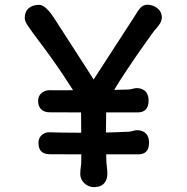

<svg xmlns="http://www.w3.org/2000/svg" viewBox="-20 -764 785 807"><path d="M141.6 -164.6C141.6 -122.6 167 -115.7 190.4 -115.7C215.8 -115.2 267.1 -115.2 321.8 -115.2C321.8 -96.2 321.3 -85.4 321.3 -75.7V-76.2C317.9 -49.8 317.4 -46.4 317.4 -30.8C317.4 -6.3 340.8 22.5 374.5 22.5C419.4 22.5 431.2 -7.8 431.2 -32.7C431.2 -43.9 431.2 -48.3 427.2 -80.6V-80.1C426.8 -91.8 426.3 -103.5 426.3 -115.2H558.6C588.4 -115.2 606.4 -127.4 606.4 -164.6C606.4 -209.5 573.7 -216.8 555.7 -216.8C543 -216.8 532.7 -210.4 521.5 -210.4C490.2 -208.5 457.5 -208 425.3 -207C425.3 -235.4 425.8 -263.7 426.3 -291.5H557.1C586.4 -291.5 604.5 -304.7 604.5 -341.3C604.5 -386.2 572.3 -393.6 554.7 -393.6C541.5 -393.6 531.2 -387.7 519.5 -387.7L460 -386.2C516.6 -480.5 598.6 -594.2 631.8 -639.6L634.8 -642.1C647.9 -657.7 660.2 -671.9 660.2 -691.4C660.2 -726.6 625.5 -744.1 599.1 -744.1C575.2 -744.1 563.5 -725.1 546.9 -697.3L373.5 -429.7C369.6 -436 366.2 -442.4 205.6 -690.9C189.5 -715.3 166 -743.7 144.5 -743.7C108.9 -743.7 84 -724.6 84 -689.5C84 -674.3 91.8 -663.1 104.5 -645C115.2 -629.9 127.9 -611.8 144.5 -590.3C178.7 -544.9 225.1 -482.9 287.1 -384.8C242.2 -384.3 204.6 -384.8 186 -384.8C167 -384.8 140.1 -370.6 140.1 -340.8C140.1 -302.7 165.5 -292 188.5 -292C213.9 -291.5 265.6 -291.5 320.8 -291.5C320.8 -257.3 321.3 -229.5 321.3 -206.1C258.8 -206.1 208 -207 188 -208C168.5 -209 141.6 -194.8 141.6 -164.6Z"/></svg>

Font: Autour One
Style: Regular
Weight: 400
Designer: Eben Sorkin
Foundry: Eben Sorkin
Version: Version 1.002